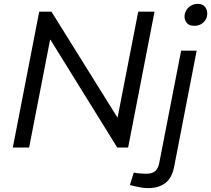

<svg xmlns="http://www.w3.org/2000/svg" viewBox="-20 -760 1088 989"><path d="M46 0 182 -700H245L584 -156H586L692 -700H776L640 0H584L240 -555H238L130 0ZM649 193 669 129 687 132Q698 133 710 134Q722 135 732 135Q762 135 778 122.5Q794 110 800 81L913 -499H993L877 99Q866 157 831.5 183Q797 209 743 209Q725 209 707.5 206Q690 203 672 199ZM980 -627Q952 -627 940 -644.5Q928 -662 931 -683Q933 -697 941.5 -710Q950 -723 965 -731.5Q980 -740 999 -740Q1026 -740 1038 -722Q1050 -704 1047 -683Q1046 -669 1037.5 -656Q1029 -643 1014.5 -635Q1000 -627 980 -627Z"/></svg>

Font: REM Light
Style: Italic
Weight: 300
Italic angle: -11°
Designer: Octavio Pardo
Foundry: Ashler Design
Version: Version 1.005;gftools[0.9.28]